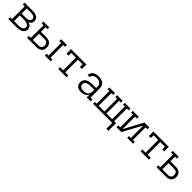

<svg xmlns="http://www.w3.org/2000/svg" viewBox="499 -2334 4327 4327"><g transform="rotate(45 2662.5 -170.5)"><path d="M37 0V-58H98V-462H37V-520H302Q324 -520 345.5 -517.5Q367 -515 388 -508.5Q409 -502 428.5 -491Q448 -480 462 -463Q476 -446 483 -425Q490 -404 490 -382Q490 -364 485 -346Q480 -328 469.5 -313.5Q459 -299 444 -288.5Q429 -278 412 -271Q433 -265 452.5 -254.5Q472 -244 487.5 -228Q503 -212 510.5 -191Q518 -170 518 -148Q518 -123 509.5 -99.5Q501 -76 484 -58.5Q467 -41 444.5 -29.5Q422 -18 398.5 -11.5Q375 -5 350.5 -2.5Q326 0 302 0ZM163 -298H302Q315 -298 329 -299.5Q343 -301 356.5 -304.5Q370 -308 382.5 -314Q395 -320 405 -330Q415 -340 420 -353Q425 -366 425 -380Q425 -394 420 -407.5Q415 -421 405 -430.5Q395 -440 382.5 -446Q370 -452 356.5 -456Q343 -460 329 -461Q315 -462 302 -462H163ZM163 -58H302Q318 -58 334.5 -59Q351 -60 367 -64Q383 -68 398.5 -74.5Q414 -81 426.5 -91.5Q439 -102 446 -117Q453 -132 453 -149Q453 -165 446 -180.5Q439 -196 426.5 -206.5Q414 -217 398.5 -223.5Q383 -230 367 -234Q351 -238 334.5 -239Q318 -240 302 -240H163Z M1202 0V-58H1262V-462H1202V-520H1388V-462H1327V-58H1388V0ZM637 0V-58H698V-462H637V-520H823V-462H763V-315H939Q961 -315 982.5 -311.5Q1004 -308 1024 -299Q1044 -290 1060.5 -275.5Q1077 -261 1088 -242Q1099 -223 1103 -201Q1107 -179 1107 -157Q1107 -136 1103 -114Q1099 -92 1088 -73Q1077 -54 1060.5 -39.5Q1044 -25 1024 -16Q1004 -7 982.5 -3.5Q961 0 939 0ZM939 -58Q960 -58 980 -63.5Q1000 -69 1015 -83Q1030 -97 1036.5 -117Q1043 -137 1043 -157Q1043 -178 1036.5 -198Q1030 -218 1015 -232Q1000 -246 980 -251.5Q960 -257 939 -257H763V-58Z M1629 0V-58H1730V-462H1582V-375H1517V-520H2008V-375H1943V-462H1795V-58H1896V0Z M2356 8Q2325 8 2293.5 0.5Q2262 -7 2238 -27Q2214 -47 2202 -77.5Q2190 -108 2190 -140Q2190 -166 2198.5 -191.5Q2207 -217 2225 -236.5Q2243 -256 2266.5 -268.5Q2290 -281 2315.5 -288Q2341 -295 2367.5 -297.5Q2394 -300 2420 -300H2537V-344Q2537 -362 2533.5 -379.5Q2530 -397 2521 -412Q2512 -427 2498 -439Q2484 -451 2467.5 -458Q2451 -465 2433.5 -467.5Q2416 -470 2398 -470Q2375 -470 2351.5 -466Q2328 -462 2307.5 -450Q2287 -438 2274 -417Q2261 -396 2261 -372H2196Q2196 -396 2204 -419Q2212 -442 2226.5 -461Q2241 -480 2261.5 -493.5Q2282 -507 2304.5 -514.5Q2327 -522 2350.5 -525Q2374 -528 2398 -528Q2424 -528 2450 -524Q2476 -520 2500 -510Q2524 -500 2544.5 -483Q2565 -466 2578 -443.5Q2591 -421 2596.5 -395.5Q2602 -370 2602 -344V-58H2663V0H2537V-94Q2526 -69 2506.5 -48.5Q2487 -28 2463 -15.5Q2439 -3 2411.5 2.5Q2384 8 2356 8ZM2379 -50Q2399 -50 2419 -53Q2439 -56 2457.5 -63.5Q2476 -71 2491.5 -83.5Q2507 -96 2517.5 -113Q2528 -130 2532.5 -149.5Q2537 -169 2537 -189V-242H2420Q2402 -242 2384.5 -241Q2367 -240 2349.5 -236Q2332 -232 2315 -226Q2298 -220 2284 -209Q2270 -198 2262.5 -181Q2255 -164 2255 -147Q2255 -124 2265.5 -103.5Q2276 -83 2294.5 -70.5Q2313 -58 2335 -54Q2357 -50 2379 -50Z M3350 187V0H2739V-58H2796V-462H2739V-520H2918V-462H2861V-58H3043V-462H2986V-520H3164V-462H3107V-58H3289V-462H3232V-520H3411V-462H3354V-58H3415V187Z M3487 0V-58H3548V-462H3487V-520H3673V-462H3613V-66L3858 -520H4013V-462H3952V-58H4013V0H3827V-58H3887V-454L3642 0Z M4254 0V-58H4355V-462H4207V-375H4142V-520H4633V-375H4568V-462H4420V-58H4521V0Z M4762 0V-58H4823V-462H4762V-520H4948V-462H4888V-315H5066Q5088 -315 5110 -311.5Q5132 -308 5152 -299Q5172 -290 5188.5 -275.5Q5205 -261 5215.5 -242Q5226 -223 5230.5 -201Q5235 -179 5235 -157Q5235 -136 5230.5 -114Q5226 -92 5215.5 -73Q5205 -54 5188.5 -39.5Q5172 -25 5152 -16Q5132 -7 5110 -3.5Q5088 0 5066 0ZM5066 -58Q5087 -58 5107 -63.5Q5127 -69 5142 -83Q5157 -97 5163.5 -117Q5170 -137 5170 -157Q5170 -178 5163.5 -198Q5157 -218 5142 -232Q5127 -246 5107 -251.5Q5087 -257 5066 -257H4888V-58Z"/></g></svg>

Font: Iosevka Etoile Light
Style: Regular
Weight: 300
Designer: Belleve Invis
Foundry: Belleve Invis
Version: Version 25.0.1; ttfautohint (v1.8.4)